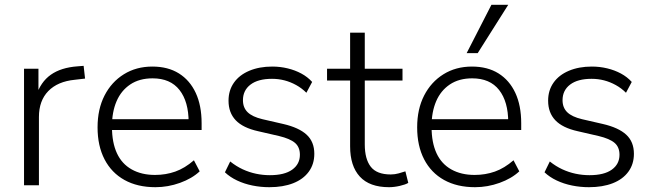

<svg xmlns="http://www.w3.org/2000/svg" viewBox="-20 -771 2711 799"><path d="M80 0V-485H140V-371H130Q149 -430 191.5 -460Q234 -490 303 -495L328 -497L334 -444L291 -439Q220 -432 181 -392Q142 -352 142 -284V0Z M627 8Q552 8 498 -22Q444 -52 415 -108Q386 -164 386 -241Q386 -317 415 -373.5Q444 -430 495.5 -462Q547 -494 614 -494Q679 -494 724.5 -465.5Q770 -437 794.5 -384.5Q819 -332 819 -258V-230H430V-275H781L765 -262Q765 -348 727 -396.5Q689 -445 615 -445Q560 -445 522 -419.5Q484 -394 465 -349.5Q446 -305 446 -247V-242Q446 -178 466.5 -133.5Q487 -89 528 -66Q569 -43 625 -43Q670 -43 709.5 -57Q749 -71 787 -104L811 -58Q779 -28 729 -10Q679 8 627 8Z M1101 8Q1065 8 1030.5 1Q996 -6 966.5 -20Q937 -34 916 -54L938 -99Q963 -79 990 -66.5Q1017 -54 1045.5 -48Q1074 -42 1103 -42Q1164 -42 1196 -65Q1228 -88 1228 -127Q1228 -159 1207.5 -176.5Q1187 -194 1141 -205L1054 -225Q991 -239 961 -270.5Q931 -302 931 -352Q931 -395 953.5 -427Q976 -459 1017.5 -476.5Q1059 -494 1113 -494Q1146 -494 1177 -486.5Q1208 -479 1234 -465Q1260 -451 1279 -430L1255 -385Q1236 -404 1212.5 -417Q1189 -430 1164 -436.5Q1139 -443 1112 -443Q1054 -443 1022.5 -419Q991 -395 991 -354Q991 -323 1010.5 -304Q1030 -285 1072 -275L1159 -255Q1224 -240 1256 -210.5Q1288 -181 1288 -131Q1288 -88 1265 -56.5Q1242 -25 1200 -8.5Q1158 8 1101 8Z M1599 8Q1518 8 1477.5 -36Q1437 -80 1437 -162V-436H1341V-485H1437V-635H1498V-485H1655V-436H1498V-170Q1498 -109 1523 -77Q1548 -45 1606 -45Q1623 -45 1639 -49.5Q1655 -54 1667 -58L1679 -10Q1668 -3 1644 2.5Q1620 8 1599 8Z M1957 8Q1882 8 1828 -22Q1774 -52 1745 -108Q1716 -164 1716 -241Q1716 -317 1745 -373.5Q1774 -430 1825.5 -462Q1877 -494 1944 -494Q2009 -494 2054.5 -465.5Q2100 -437 2124.5 -384.5Q2149 -332 2149 -258V-230H1760V-275H2111L2095 -262Q2095 -348 2057 -396.5Q2019 -445 1945 -445Q1890 -445 1852 -419.5Q1814 -394 1795 -349.5Q1776 -305 1776 -247V-242Q1776 -178 1796.5 -133.5Q1817 -89 1858 -66Q1899 -43 1955 -43Q2000 -43 2039.5 -57Q2079 -71 2117 -104L2141 -58Q2109 -28 2059 -10Q2009 8 1957 8ZM1922 -550 2025 -751H2095L1968 -550Z M2431 8Q2395 8 2360.5 1Q2326 -6 2296.5 -20Q2267 -34 2246 -54L2268 -99Q2293 -79 2320 -66.5Q2347 -54 2375.5 -48Q2404 -42 2433 -42Q2494 -42 2526 -65Q2558 -88 2558 -127Q2558 -159 2537.5 -176.5Q2517 -194 2471 -205L2384 -225Q2321 -239 2291 -270.5Q2261 -302 2261 -352Q2261 -395 2283.5 -427Q2306 -459 2347.5 -476.5Q2389 -494 2443 -494Q2476 -494 2507 -486.5Q2538 -479 2564 -465Q2590 -451 2609 -430L2585 -385Q2566 -404 2542.5 -417Q2519 -430 2494 -436.5Q2469 -443 2442 -443Q2384 -443 2352.5 -419Q2321 -395 2321 -354Q2321 -323 2340.5 -304Q2360 -285 2402 -275L2489 -255Q2554 -240 2586 -210.5Q2618 -181 2618 -131Q2618 -88 2595 -56.5Q2572 -25 2530 -8.5Q2488 8 2431 8Z"/></svg>

Font: Nunito Sans 12pt ExtraLight 12pt Light
Style: Regular
Weight: 300
Version: Version 3.101;gftools[0.9.27]